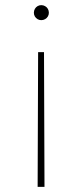

<svg xmlns="http://www.w3.org/2000/svg" viewBox="-20 -627 323 750"><path d="M153.8 103 151.9 -423.3H128.9L127 103ZM112.3 -577.1Q112.3 -569.3 116.2 -562.7Q120.1 -556.2 126.7 -552.2Q133.3 -548.3 141.1 -548.3Q149.4 -548.3 156.2 -552.2Q163.1 -556.2 167 -562.7Q170.9 -569.3 170.9 -577.1Q170.9 -585.4 167 -592.3Q163.1 -599.1 156.2 -603Q149.4 -606.9 141.1 -606.9Q133.3 -606.9 126.7 -603Q120.1 -599.1 116.2 -592.3Q112.3 -585.4 112.3 -577.1Z"/></svg>

Font: Wand UI Pro
Style: Regular
Weight: 400
Designer: Andreas Faust
Version: Version 1.003;FEAKit 1.0